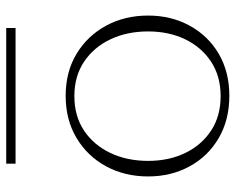

<svg xmlns="http://www.w3.org/2000/svg" viewBox="-90 -653 757 617"><g transform="rotate(-90 288.5 -344.5)"><path d="M289 14Q212 14 153.5 -20Q95 -54 62.5 -113.5Q30 -173 30 -247Q30 -322 62.5 -382Q95 -442 153.5 -477Q212 -512 289 -512Q366 -512 424 -477Q482 -442 514.5 -382Q547 -322 547 -247Q547 -173 514.5 -113.5Q482 -54 424 -20Q366 14 289 14ZM288 -14Q352 -14 398.5 -44.5Q445 -75 470.5 -127.5Q496 -180 496 -247Q496 -315 470.5 -368.5Q445 -422 398.5 -453Q352 -484 288 -484Q224 -484 177.5 -453Q131 -422 105.5 -368.5Q80 -315 80 -247Q80 -180 105.5 -127.5Q131 -75 177.5 -44.5Q224 -14 288 -14ZM71 -673V-703H507V-673Z"/></g></svg>

Font: Panamera Light
Style: Regular
Weight: 300
Designer: Bastien Sozeau
Foundry: NBR — Bastien Sozeau
Version: Version 3.002; ttfautohint (v1.8.4.7-5d5b);gftools[0.9.33]